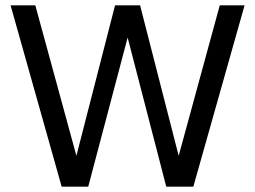

<svg xmlns="http://www.w3.org/2000/svg" viewBox="-20 -702 959 722"><path d="M806.4 -681.9 651.9 -116.2 506.8 -681.9H412.6L267.3 -116.2L112.8 -681.9H19.8L211.9 0H311.8L460 -560.8L605.2 0H707L899.7 -681.9Z"/></svg>

Font: Estedad-FD-VF Thin
Style: Regular
Weight: 100
Designer: Amin Abedi
Version: Version 5.0